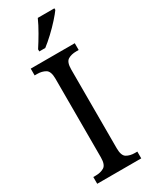

<svg xmlns="http://www.w3.org/2000/svg" viewBox="-237 -981 815 1031"><g transform="rotate(-30 170.5 -465.5)"><path d="M34 0V-42H50Q79 -42 100.5 -54.5Q122 -67 122 -113V-601Q122 -647 100.5 -659.5Q79 -672 50 -672H34V-714H307V-672H292Q261 -672 240.5 -659.5Q220 -647 220 -601V-113Q220 -67 241 -54.5Q262 -42 292 -42H307V0ZM120 -784Q141 -816 164.5 -856.5Q188 -897 203 -931H306V-921Q294 -904 268.5 -875.5Q243 -847 212.5 -818.5Q182 -790 157 -771H120Z"/></g></svg>

Font: Noto Serif Tamil SemiCondensed
Style: Italic
Weight: 400
Width: 4
Italic angle: -12°
Designer: Indian Type Foundry, Tom Grace, and the Monotype Design Team
Foundry: Monotype Imaging Inc.
Version: Version 2.003; ttfautohint (v1.8.4.7-5d5b)